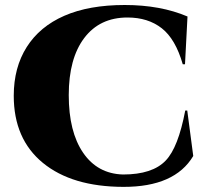

<svg xmlns="http://www.w3.org/2000/svg" viewBox="-20 -734 833 768"><path d="M35 -351Q35 -464 87 -546Q139 -628 237.5 -671Q336 -714 479 -714Q622 -714 730 -668L720 -477H711Q682 -578 627 -621Q572 -664 490 -664Q379 -664 317 -582Q255 -500 255 -353.5Q255 -207 312.5 -123Q370 -39 472 -36Q590 -36 643 -92Q693 -144 721 -292H729L753 -110Q679 14 473.5 13.5Q268 13 151.5 -82.5Q35 -178 35 -351Z"/></svg>

Font: Cinzel Decorative Black
Style: Regular
Weight: 900
Designer: Natanael Gama
Version: Version 1.002;PS 001.002;hotconv 1.0.56;makeotf.lib2.0.21325